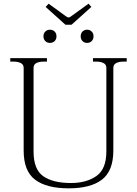

<svg xmlns="http://www.w3.org/2000/svg" viewBox="-20 -1017 747 1047"><path d="M229 -979 245 -997 337 -930Q347 -922 354 -922Q361 -922 369 -929L463 -997L478 -979L370 -882H337ZM217 -819Q217 -835 227 -845Q237 -855 252 -855Q268 -855 278 -845Q288 -835 288 -819Q288 -803 278 -793Q268 -783 252 -783Q237 -783 227 -793Q217 -803 217 -819ZM420 -819Q420 -835 430 -845Q440 -855 455 -855Q470 -855 480 -845Q490 -835 490 -819Q490 -803 480 -793Q470 -783 455 -783Q440 -783 430 -793Q420 -803 420 -819ZM109 -196V-647Q109 -665 93.5 -673Q78 -681 55 -681H36V-700H236V-681H217Q193 -681 178 -673Q163 -665 163 -647V-191Q163 -93 216 -56Q269 -19 367 -19Q451 -19 505.5 -57Q560 -95 560 -191V-647Q560 -665 544.5 -673Q529 -681 506 -681H487V-700H671V-681H652Q629 -681 613.5 -673Q598 -665 598 -647V-196Q598 -85 536 -37.5Q474 10 355 10Q234 10 171.5 -37Q109 -84 109 -196Z"/></svg>

Font: Taviraj ExtraLight
Style: Regular
Weight: 200
Designer: Katatrad Team
Foundry: CadsonDemak
Version: Version 1.030